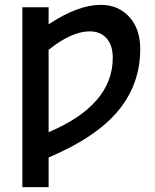

<svg xmlns="http://www.w3.org/2000/svg" viewBox="-20 -550 639 790"><path d="M180 220H72V-520H180V-450Q301 -530 394 -530Q467 -530 512 -480.5Q557 -431 557 -348Q557 -204 466.5 -94.5Q376 15 180 98ZM180 -6Q444 -118 444 -312Q444 -364 418.5 -392.5Q393 -421 349 -421Q275 -421 180 -345Z"/></svg>

Font: Mplus 1p Medium
Style: Regular
Weight: 500
Version: Version 1.061